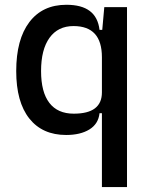

<svg xmlns="http://www.w3.org/2000/svg" viewBox="-20 -547 626 792"><path d="M252.9 9.8Q154.8 9.8 100.8 -58.3Q46.9 -126.5 46.9 -253.9Q46.9 -384.3 101.1 -455.8Q155.3 -527.3 253.9 -527.3Q316.4 -527.3 350.3 -501.7Q384.3 -476.1 390.6 -423.8H430.7L400.4 -310.5Q400.4 -375.5 371.1 -407.5Q341.8 -439.5 283.2 -439.5Q219.2 -439.5 184.3 -391.1Q149.4 -342.8 149.4 -253.9Q149.4 -167 183.6 -122.6Q217.8 -78.1 284.2 -78.1Q342.8 -78.1 371.6 -100.1Q400.4 -122.1 400.4 -166V-222.7L435.5 -80.1H390.6Q385.7 -35.6 348.6 -12.9Q311.5 9.8 252.9 9.8ZM400.4 224.6V-408.2L410.2 -517.6H503.9V224.6Z"/></svg>

Font: Cascadia Code PL
Style: Regular
Weight: 400
Monospace: yes
Designer: Aaron Bell
Foundry: Saja Typeworks
Version: Version 2102.003